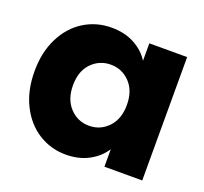

<svg xmlns="http://www.w3.org/2000/svg" viewBox="-104 -687 868 816"><g transform="rotate(20 330.0 -279.0)"><path d="M270 -566Q329 -566 373.5 -542Q418 -518 442 -479V-558H613V0H442V-79Q417 -40 372.5 -16Q328 8 269 8Q201 8 145 -27.5Q89 -63 56.5 -128.5Q24 -194 24 -280Q24 -366 56.5 -431Q89 -496 145 -531Q201 -566 270 -566ZM320 -417Q269 -417 233.5 -380.5Q198 -344 198 -280Q198 -216 233.5 -178.5Q269 -141 320 -141Q371 -141 406.5 -178Q442 -215 442 -279Q442 -343 406.5 -380Q371 -417 320 -417Z"/></g></svg>

Font: Poppins A&M
Style: Bold-A&M
Weight: 700
Designer: Ninad Kale (Devanagari), Jonny Pinhorn (Latin)
Foundry: Indian Type Foundry
Version: 4.004